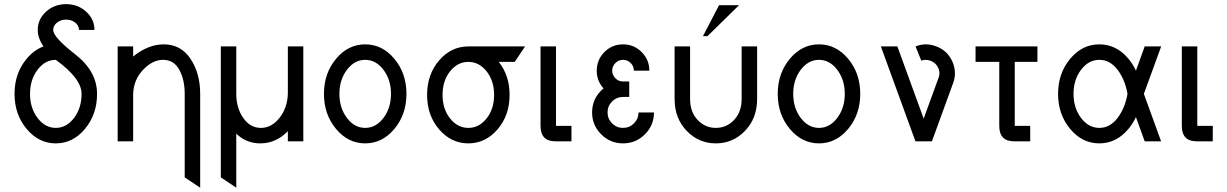

<svg xmlns="http://www.w3.org/2000/svg" viewBox="-20 -669 5811 909"><path d="M244.1 9.8Q163.1 9.8 106 -58.8Q48.8 -127.4 48.8 -224.6Q48.8 -321.8 106 -390.6Q141.1 -432.6 186 -449.2Q158.7 -488.8 158.7 -527.3Q158.7 -578.1 198 -613.8Q237.3 -649.4 293 -649.4Q348.6 -649.4 387.9 -613.8Q427.2 -578.1 427.2 -527.3H354Q354 -547.4 336.2 -561.8Q318.4 -576.2 293 -576.2Q267.6 -576.2 249.8 -561.8Q231.9 -547.4 231.9 -527.3Q231.9 -492.7 335.7 -412.1Q439.5 -331.5 439.5 -224.6Q439.5 -127.4 382.3 -58.8Q325.2 9.8 244.1 9.8ZM244.1 -63.5Q294.9 -63.5 330.6 -110.6Q366.2 -157.7 366.2 -224.6Q366.2 -297.4 244.1 -385.7Q193.4 -385.7 157.7 -338.6Q122.1 -291.5 122.1 -224.6Q122.1 -157.7 157.7 -110.6Q193.4 -63.5 244.1 -63.5Z M927.7 219.7 854.5 170.9V-224.6Q854.5 -291.5 828.9 -338.6Q803.2 -385.7 752.4 -385.7Q702.1 -385.7 657.5 -338.6Q612.8 -291.5 610.4 -224.6V0H537.1V-449.2H610.4V-401.4Q681.2 -459 755.4 -459Q836.4 -459 882.1 -390.4Q927.7 -321.8 927.7 -224.6Z M1098.6 219.7 1025.4 170.9V-449.2H1098.6V-224.6Q1098.6 -157.7 1131.6 -110.6Q1164.6 -63.5 1215.3 -63.5Q1265.6 -63.5 1303 -110.6Q1340.3 -157.7 1342.8 -224.6V-449.2H1416V0H1342.8V-47.9Q1286.6 9.8 1212.4 9.8Q1146 9.8 1098.6 -36.1Z M1709 9.8Q1627.9 9.8 1570.8 -58.8Q1513.7 -127.4 1513.7 -224.6Q1513.7 -321.8 1570.8 -390.4Q1627.9 -459 1709 -459Q1790 -459 1847.2 -390.4Q1904.3 -321.8 1904.3 -224.6Q1904.3 -127.4 1847.2 -58.8Q1790 9.8 1709 9.8ZM1709 -63.5Q1759.8 -63.5 1795.4 -110.6Q1831.1 -157.7 1831.1 -224.6Q1831.1 -291.5 1795.4 -338.6Q1759.8 -385.7 1709 -385.7Q1658.2 -385.7 1622.6 -338.6Q1586.9 -291.5 1586.9 -224.6Q1586.9 -157.7 1622.6 -110.6Q1658.2 -63.5 1709 -63.5Z M2197.3 -63.5Q2248 -63.5 2283.7 -108.2Q2319.3 -152.8 2319.3 -219.7Q2319.3 -286.6 2283.7 -331.3Q2248 -376 2197.3 -376Q2146.5 -376 2110.8 -331.3Q2075.2 -286.6 2075.2 -219.7Q2075.2 -152.8 2110.8 -108.2Q2146.5 -63.5 2197.3 -63.5ZM2197.3 9.8Q2116.2 9.8 2059.1 -56.4Q2002 -122.6 2002 -219.7Q2002 -316.9 2059.1 -383.1Q2116.2 -449.2 2197.3 -449.2H2465.8L2417 -376H2341.3Q2392.6 -311.5 2392.6 -219.7Q2392.6 -122.6 2335.4 -56.4Q2278.3 9.8 2197.3 9.8Z M2685.5 0H2608.9Q2539.1 0 2539.1 -73.2V-449.2H2612.3V-73.2H2685.5Z M2929.7 9.8Q2869.1 9.8 2826.2 -33.2Q2783.2 -76.2 2783.2 -136.7Q2783.2 -205.1 2837.4 -250.5Q2805.2 -285.6 2805.2 -334.5Q2805.2 -386.2 2841.6 -422.6Q2877.9 -459 2929.7 -459Q2981.4 -459 3017.8 -422.6Q3054.2 -386.2 3054.2 -334.5H2981Q2981 -355.5 2966.1 -370.6Q2951.2 -385.7 2929.7 -385.7Q2908.7 -385.7 2893.6 -370.6Q2878.4 -355.5 2878.4 -334.5Q2878.4 -313.5 2893.6 -298.3Q2908.7 -283.2 2929.7 -283.2H2959V-210H2929.7Q2899.4 -210 2877.9 -188.5Q2856.4 -167 2856.4 -136.7Q2856.4 -106.4 2877.9 -85Q2899.4 -63.5 2929.7 -63.5Q2960 -63.5 2981.4 -85Q3002.9 -106.4 3002.9 -136.7H3076.2Q3076.2 -76.2 3033.4 -33.2Q2990.7 9.8 2929.7 9.8Z M3369.1 9.8Q3288.1 9.8 3231 -49.6Q3173.8 -108.9 3173.8 -200.2V-449.2H3247.1V-200.2Q3247.1 -139.2 3282.7 -101.3Q3318.4 -63.5 3369.1 -63.5Q3419.9 -63.5 3455.6 -101.3Q3491.2 -139.2 3491.2 -200.2V-449.2H3564.5V-200.2Q3564.5 -108.9 3507.3 -49.6Q3450.2 9.8 3369.1 9.8Z M3329.6 -498H3308.1L3384.3 -644.5H3479Z M3857.4 9.8Q3776.4 9.8 3719.2 -58.8Q3662.1 -127.4 3662.1 -224.6Q3662.1 -321.8 3719.2 -390.4Q3776.4 -459 3857.4 -459Q3938.5 -459 3995.6 -390.4Q4052.7 -321.8 4052.7 -224.6Q4052.7 -127.4 3995.6 -58.8Q3938.5 9.8 3857.4 9.8ZM3857.4 -63.5Q3908.2 -63.5 3943.8 -110.6Q3979.5 -157.7 3979.5 -224.6Q3979.5 -291.5 3943.8 -338.6Q3908.2 -385.7 3857.4 -385.7Q3806.6 -385.7 3771 -338.6Q3735.4 -291.5 3735.4 -224.6Q3735.4 -157.7 3771 -110.6Q3806.6 -63.5 3857.4 -63.5Z M4392.1 0H4314L4150.4 -449.2H4228.5L4353 -107.4L4423.3 -300.3Q4427.7 -311.5 4427.7 -322.3Q4427.7 -335.4 4421.4 -348.6Q4410.2 -372.6 4385.3 -381.3Q4374 -385.7 4362.8 -385.7Q4352.1 -385.7 4341.8 -381.8L4314.5 -449.2Q4338.9 -459 4363.3 -459Q4386.7 -459 4410.6 -450.2Q4463.9 -431.2 4487.8 -379.9Q4501 -351.1 4501 -322.3Q4501 -298.8 4492.2 -274.9Z M4857.4 0H4780.8Q4710.9 0 4710.9 -73.2V-376H4598.6V-449.2H4891.6V-376H4784.2V-73.2H4857.4Z M5184.6 -63.5Q5235.4 -63.5 5271 -110.6Q5306.6 -157.7 5317.9 -224.6Q5306.6 -291.5 5271 -338.6Q5235.4 -385.7 5184.6 -385.7Q5133.8 -385.7 5098.1 -338.6Q5062.5 -291.5 5062.5 -224.6Q5062.5 -157.7 5098.1 -110.6Q5133.8 -63.5 5184.6 -63.5ZM5184.6 9.8Q5103.5 9.8 5046.4 -58.8Q4989.3 -127.4 4989.3 -224.6Q4989.3 -321.8 5046.4 -390.4Q5103.5 -459 5184.6 -459Q5265.6 -459 5322.8 -390.6Q5344.2 -364.3 5357.9 -334.5L5399.4 -449.2H5477.5L5395.5 -224.6L5477.1 0H5399.4L5357.9 -114.7Q5344.2 -85 5322.8 -59.1Q5265.6 9.8 5184.6 9.8Z M5721.7 0H5645Q5575.2 0 5575.2 -73.2V-449.2H5648.4V-73.2H5721.7Z"/></svg>

Font: Catrinity
Style: Regular
Weight: 400
Designer: Alexander Lange
Foundry: High-Logic / Made with FontCreator
Version: Version 2.090;May 20, 2024;FontCreator 15.0.0.2974 64-bit